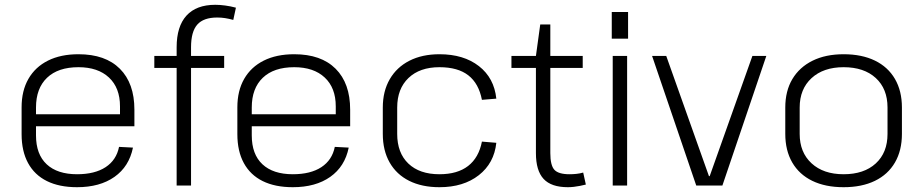

<svg xmlns="http://www.w3.org/2000/svg" viewBox="-20 -773 3848 800"><path d="M301 7Q227 7 175.5 -18.5Q124 -44 97 -93.5Q70 -143 70 -214V-326Q70 -395 98.5 -444.5Q127 -494 180 -520.5Q233 -547 307 -547Q419 -547 479.5 -486.5Q540 -426 540 -316V-247H118V-297H491L480 -277V-330Q480 -407 434 -450Q388 -493 307 -493Q222 -493 176 -449Q130 -405 130 -325V-209Q130 -130 174.5 -88.5Q219 -47 301 -47Q375 -47 420 -76.5Q465 -106 476 -161L534 -158Q518 -79 457 -36Q396 7 301 7Z M716 -576Q716 -663 757 -708Q798 -753 877 -753Q896 -753 918.5 -750Q941 -747 963 -741L952 -690Q934 -695 918 -697.5Q902 -700 885 -700Q828 -700 802 -670.5Q776 -641 776 -576V0H716ZM623 -540H914V-490H623Z M1200 7Q1126 7 1074.5 -18.5Q1023 -44 996 -93.5Q969 -143 969 -214V-326Q969 -395 997.5 -444.5Q1026 -494 1079 -520.5Q1132 -547 1206 -547Q1318 -547 1378.5 -486.5Q1439 -426 1439 -316V-247H1017V-297H1390L1379 -277V-330Q1379 -407 1333 -450Q1287 -493 1206 -493Q1121 -493 1075 -449Q1029 -405 1029 -325V-209Q1029 -130 1073.5 -88.5Q1118 -47 1200 -47Q1274 -47 1319 -76.5Q1364 -106 1375 -161L1433 -158Q1417 -79 1356 -36Q1295 7 1200 7Z M1811 7Q1738 7 1685 -19.5Q1632 -46 1603.5 -96Q1575 -146 1575 -215V-325Q1575 -393 1604 -443Q1633 -493 1686 -520Q1739 -547 1811 -547Q1912 -547 1975.5 -497.5Q2039 -448 2048 -362L1988 -357Q1975 -425 1931.5 -459Q1888 -493 1811 -493Q1729 -493 1682 -448Q1635 -403 1635 -325V-215Q1635 -136 1681.5 -91.5Q1728 -47 1811 -47Q1886 -47 1930.5 -81.5Q1975 -116 1988 -183L2048 -178Q2039 -93 1975 -43Q1911 7 1811 7Z M2346 7Q2277 7 2245 -27.5Q2213 -62 2213 -135V-540L2231 -671H2273V-135Q2273 -84 2290 -65.5Q2307 -47 2353 -47Q2367 -47 2381.5 -48.5Q2396 -50 2410 -54L2421 -4Q2409 -1 2396.5 1.5Q2384 4 2371 5.5Q2358 7 2346 7ZM2111 -540H2408V-490H2111Z M2593 -540V0H2533V-540ZM2597 -723V-612H2529V-723Z M2697 -540H2756L2934 -39H2937L3115 -540H3173L2990 0H2881Z M3495 7Q3419 7 3364.5 -19.5Q3310 -46 3281 -96Q3252 -146 3252 -215V-325Q3252 -394 3281.5 -443.5Q3311 -493 3365.5 -520Q3420 -547 3495 -547Q3571 -547 3625.5 -520.5Q3680 -494 3709 -444Q3738 -394 3738 -325V-215Q3738 -146 3709 -96Q3680 -46 3625.5 -19.5Q3571 7 3495 7ZM3495 -47Q3580 -47 3629 -92Q3678 -137 3678 -215V-325Q3678 -403 3629 -448Q3580 -493 3495 -493Q3411 -493 3361.5 -447.5Q3312 -402 3312 -325V-215Q3312 -138 3361.5 -92.5Q3411 -47 3495 -47Z"/></svg>

Font: Pathway Extreme 8pt Thin
Style: Regular
Weight: 100
Version: Version 1.001;gftools[0.9.26]